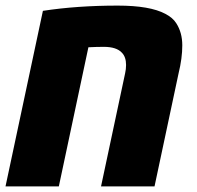

<svg xmlns="http://www.w3.org/2000/svg" viewBox="-22 -662 701 682"><path d="M-2.4 0 130.4 -623.5Q252 -642.1 396.5 -642.1Q510.7 -642.1 565.4 -612.8Q591.8 -599.1 604 -579.6Q625.5 -546.4 625.5 -501Q625.5 -455.1 612.3 -401.4L526.9 0H336.9L422.4 -401.4Q425.8 -416.5 425.8 -431.2Q425.8 -459.5 411.1 -474.6Q392.1 -495.6 346.7 -495.6Q321.3 -495.6 292 -494.1L187 0Z"/></svg>

Font: Open Sans ExtraBold
Style: Italic
Weight: 800
Italic angle: -12°
Designer: Monotype Design Team
Foundry: Monotype Imaging Inc.
Version: Version 3.000; ttfautohint (v1.8.4)